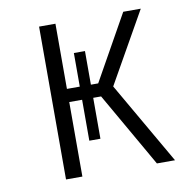

<svg xmlns="http://www.w3.org/2000/svg" viewBox="-65 -585 623 647"><g transform="rotate(-10 246.5 -261.5)"><path d="M210 -115V-255H166V0H110V-523H166V-300H210V-415H248V-300H273L398 -523H458L321 -281L483 0H421L275 -255H248V-115Z"/></g></svg>

Font: Jldddboxgfspflltxgxzjzlszac
Style: Regular
Weight: 300
Designer: Carrois Corporate & Edenspiekermann
Foundry: Carrois Corporate GbR & Edenspiekermann AG
Version: Version 2.001